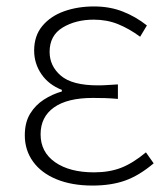

<svg xmlns="http://www.w3.org/2000/svg" viewBox="-20 -563 520 596"><path d="M267 13Q203 13 155.5 -6.5Q108 -26 82.5 -61.5Q57 -97 57 -143Q57 -183 73.5 -210Q90 -237 116.5 -254Q143 -271 172 -279V-284Q131 -300 108.5 -333Q86 -366 86 -406Q86 -452 111.5 -482.5Q137 -513 179 -528Q221 -543 272 -543Q321 -543 361.5 -527Q402 -511 436 -484L415 -449Q381 -474 346.5 -488Q312 -502 271 -502Q215 -502 174.5 -477.5Q134 -453 134 -402Q134 -358 169 -328Q204 -298 284 -298Q300 -298 313 -299Q326 -300 346 -301V-256Q323 -258 305 -258.5Q287 -259 268 -259Q189 -259 147.5 -229.5Q106 -200 106 -146Q106 -91 151 -59.5Q196 -28 272 -28Q319 -28 355.5 -42Q392 -56 433 -90L457 -56Q412 -18 368.5 -2.5Q325 13 267 13Z"/></svg>

Font: Noto Sans SC ExtraLight
Style: Regular
Weight: 250
Designer: Ryoko NISHIZUKA 西塚涼子 (kana, bopomofo & ideographs); Paul D. Hunt (Latin, Greek & Cyrillic); Sandoll Communications 산돌커뮤니
Foundry: Adobe
Version: Version 2.004-H2;hotconv 1.0.118;makeotfexe 2.5.65603